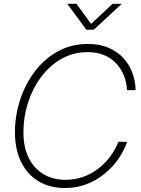

<svg xmlns="http://www.w3.org/2000/svg" viewBox="-20 -966 730 997"><path d="M317.9 10.3Q237.3 10.3 178.7 -25.6Q120.1 -61.5 88.9 -126.5Q57.6 -191.4 57.6 -279.3Q57.6 -364.3 84 -446Q110.4 -527.8 159.9 -593.8Q209.5 -659.7 279.5 -698.7Q349.6 -737.8 436 -737.8Q498.5 -737.8 544.9 -717.5Q591.3 -697.3 622.1 -662.8Q652.8 -628.4 668.2 -585.7Q683.6 -543 684.1 -498H639.6Q637.7 -536.1 624.3 -571.3Q610.8 -606.4 585.4 -634.5Q560.1 -662.6 522.5 -679Q484.9 -695.3 434.6 -695.3Q360.4 -695.3 299.1 -660.4Q237.8 -625.5 193.6 -566.4Q149.4 -507.3 125.5 -433.1Q101.6 -358.9 101.6 -279.8Q101.6 -200.2 129.6 -145Q157.7 -89.8 206.8 -61Q255.9 -32.2 319.3 -32.2Q370.6 -32.2 414.6 -48.6Q458.5 -64.9 493.9 -93Q529.3 -121.1 554.7 -156.5Q580.1 -191.9 594.7 -229.5H640.1Q625 -185.1 595.7 -142.3Q566.4 -99.6 524.9 -65.2Q483.4 -30.8 431.2 -10.3Q378.9 10.3 317.9 10.3ZM377 -946.3 453.1 -841.8 564.5 -946.3H611.3V-945.3L467.3 -812H428.2L330.1 -945.3V-946.3Z"/></svg>

Font: Inter 28pt ExtraLight
Style: Italic
Weight: 250
Italic angle: -9.3988°
Designer: Rasmus Andersson
Foundry: rsms
Version: Version 4.001;git-66647c0bb